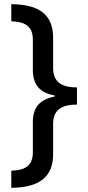

<svg xmlns="http://www.w3.org/2000/svg" viewBox="-20 -737 420 918"><path d="M34 79V161C168 160 234 109 234 0V-145C234 -211 274 -237 348 -237V-319C272 -319 234 -347 234 -412V-556C234 -666 169 -716 34 -717V-635C97 -634 137 -612 137 -549V-404C137 -332 170 -293 241 -281V-275C170 -262 137 -223 137 -153V-8C137 55 99 78 34 79Z"/></svg>

Font: Noto Sans Khmer UI SemiCondensed Medium
Style: Regular
Weight: 500
Width: 4
Designer: Danh Hong and the Monotype Design Team
Foundry: Monotype Imaging Inc.
Version: Version 2.002